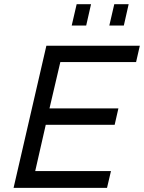

<svg xmlns="http://www.w3.org/2000/svg" viewBox="-20 -912 699 932"><path d="M328.1 -788.1 352.1 -891.6H421.9L398.4 -788.1ZM510.7 -788.1 534.7 -891.6H604.5L581.1 -788.1ZM45.9 0 205.1 -689.9H658.7L640.6 -610.8H272.9L220.2 -385.7H554.7L536.6 -306.2H202.1L150.9 -81.5H518.6L499.5 0Z"/></svg>

Font: HK Grotesk Medium Legacy Italic
Style: Regular
Weight: 500
Italic angle: -13°
Designer: Alfredo Marco Pradil
Foundry: Hanken Design Co.
Version: Version 2.022;PS 002.022;hotconv 1.0.88;makeotf.lib2.5.64775